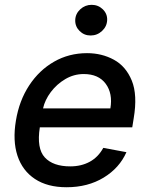

<svg xmlns="http://www.w3.org/2000/svg" viewBox="-20 -776 629 807"><path d="M259.6 11Q179.3 11 126.8 -23.8Q74.2 -58.6 53.4 -121.6Q32.7 -184.7 46.9 -269.2Q60.7 -353 102.6 -416.9Q144.5 -480.8 207.2 -516.7Q269.9 -552.6 345.9 -552.6Q408 -552.6 458.6 -525Q509.2 -497.5 533.9 -437.3Q558.6 -377.1 541.9 -278.4L535.9 -240.8H147.4Q133.5 -152 168.3 -114.3Q203.1 -76.7 275.2 -76.7Q321.7 -76.7 357.4 -96.2Q393.1 -115.8 414.1 -154.5L511.4 -136.4Q482.2 -70 415.7 -29.5Q349.1 11 259.6 11ZM160.9 -320.3H443.9Q454.5 -382.8 424.4 -423.8Q394.2 -464.8 332 -464.8Q290.5 -464.8 254.4 -443.5Q218.4 -422.2 193.5 -389Q168.7 -355.8 160.9 -320.3ZM360.8 -626.8Q333.5 -626.8 314.5 -645.8Q295.5 -664.8 296.2 -691.4Q296.9 -718 317.3 -736.9Q337.7 -755.7 365.1 -755.7Q392.8 -755.7 412.1 -736.9Q431.5 -718 430.4 -691.4Q429.3 -664.8 408.9 -645.8Q388.5 -626.8 360.8 -626.8Z"/></svg>

Font: Inter UI Medium
Style: Italic
Weight: 500
Italic angle: 9.39999°
Designer: Rasmus Andersson
Foundry: rsms
Version: 3.2;8d6f07862